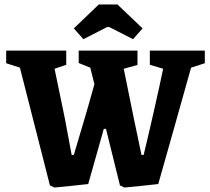

<svg xmlns="http://www.w3.org/2000/svg" viewBox="-20 -836 948 866"><path d="M356 -659.2 313 -708 425.8 -815.9H509.8L623 -708L580.1 -659.2L473.1 -713.9H462.9ZM225.1 9.8 205.1 0 69.8 -530.8 7.8 -550.8V-607.9H278.8V-543.9L226.1 -525.9L272.9 -299.8L303.2 -137.2H313Q382.3 -368.2 405.8 -456.1L387.2 -530.8L335 -551.8V-607.9H600.1V-543L538.1 -525.9L584 -299.8L618.2 -137.2H627.9Q642.1 -194.3 672.4 -327.4Q702.6 -460.4 715.8 -525.9L655.8 -543.9V-607.9H903.8V-550.8L841.8 -530.8Q831.1 -491.7 767.6 -266.8Q704.1 -42 693.8 -5.9Q679.7 -3.9 612.3 2.9Q544.9 9.8 541 9.8L521 0L458 -254.9H448.2L377.9 -5.9Q363.8 -3.9 296.4 2.9Q229 9.8 225.1 9.8Z"/></svg>

Font: Grenze
Style: Bold
Weight: 700
Designer: Renata Polastri
Foundry: Omnibus-Type
Version: Version 1.002;PS 001.002;hotconv 1.0.88;makeotf.lib2.5.64775